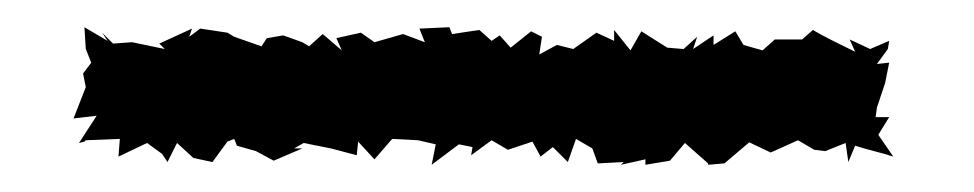

<svg xmlns="http://www.w3.org/2000/svg" viewBox="-20 85 715 141"><path d="M633 115 619 121 604 114 608 123C598 118 587 113 577 107L569 114H549L540 122L526 118L520 108L504 118V111L489 121L492 112L482 121L470 120L451 108L443 122L431 107V115L418 109L401 121L389 118L376 125L378 112L370 108L355 120L347 111L341 115L332 107L312 110L310 105L288 106L292 116L276 110L255 116L245 109L227 113L231 122L217 110L207 119L202 116L188 111L176 113L172 119L152 112L147 109L127 106L119 112L121 106L97 117L101 121L77 116L63 117L55 109L59 115L42 105L43 121L47 131L41 139L43 149L34 172L51 170L38 190L42 189L43 188L68 187L67 200L88 190L99 198L103 204L110 190L122 201L136 204L147 189L152 187L154 192L168 196L181 203L202 194H196L203 190L223 194L242 199L243 189L255 202L268 187L287 188L300 191L297 206L317 191L327 193L326 199L341 188L353 195L371 189L377 200L386 193L397 204L403 187L415 194L419 205L438 204L436 206L454 202V206L472 203L483 190L500 205V206L512 205L532 188H527L546 197C553 194 559 191 566 188L578 195L586 196L601 190L603 204L608 192C617 195 627 197 636 200L625 184L633 171H623L624 164L630 146L633 131L624 132L632 121Z"/></svg>

Font: Charger Distortion
Style: 1
Weight: 400
Designer: Jasper
Foundry: Cannot Into Space Fonts
Version: Version 0.98